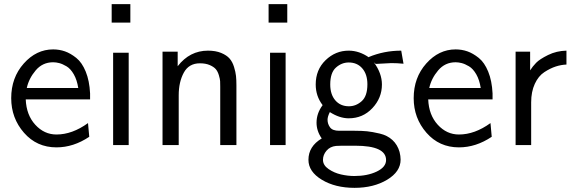

<svg xmlns="http://www.w3.org/2000/svg" viewBox="-20 -699 2765 925"><path d="M34 -226Q34 -325 94.5 -393Q155 -461 236 -461Q266 -461 293 -451.5Q320 -442 347.5 -420Q375 -398 393 -354Q411 -310 414 -249V-220H104Q107 -145 150 -98Q193 -51 252 -51Q328 -51 404 -106L410 -40Q334 11 252 11Q157 11 95.5 -59.5Q34 -130 34 -226ZM109 -275H357Q351 -314 335.5 -341Q320 -368 300.5 -379.5Q281 -391 265.5 -395Q250 -399 236 -399Q185 -399 152 -360Q119 -321 109 -275Z M525 0V-445H600V0ZM518 -590V-679H608V-590Z M763 0V-450H836V-380Q894 -455 982 -455Q1019 -455 1045.5 -444Q1072 -433 1086 -417Q1100 -401 1107.5 -376.5Q1115 -352 1117 -333Q1119 -314 1119 -288V0H1041V-281Q1041 -298 1040.5 -308Q1040 -318 1034.5 -336.5Q1029 -355 1019.5 -366Q1010 -377 990.5 -385.5Q971 -394 943 -394Q890 -394 865.5 -349Q841 -304 841 -240V0Z M1281 0V-445H1356V0ZM1274 -590V-679H1364V-590Z M1466 71Q1466 6 1530 -32Q1505 -68 1505 -108Q1505 -153 1534 -192V-193Q1501 -236 1501 -292Q1501 -363 1548.5 -409Q1596 -455 1660 -455Q1711 -455 1758 -422L1756 -424Q1830 -455 1913 -455L1924 -392Q1894 -395 1865 -395Q1862 -395 1790 -391L1781 -399Q1820 -346 1820 -292Q1820 -227 1774 -178Q1728 -129 1660 -129Q1616 -129 1569 -159Q1558 -137 1558 -122Q1558 -102 1570 -85.5Q1582 -69 1614 -69H1689Q1724 -69 1748.5 -66.5Q1773 -64 1809.5 -55.5Q1846 -47 1870.5 -24.5Q1895 -2 1905 33Q1910 53 1910 70Q1910 128 1845 167Q1780 206 1688 206Q1595 206 1530.5 167Q1466 128 1466 71ZM1536 71Q1536 97 1563 115.5Q1590 134 1623 141.5Q1656 149 1687 149Q1750 149 1795 127.5Q1840 106 1840 72Q1840 3 1691 3H1628L1599 4Q1570 7 1553 27Q1536 47 1536 71ZM1571 -292Q1571 -244 1595.5 -215.5Q1620 -187 1661 -187Q1695 -187 1722.5 -211.5Q1750 -236 1750 -293Q1750 -341 1725.5 -369.5Q1701 -398 1660 -398Q1626 -398 1598.5 -373.5Q1571 -349 1571 -292Z M1973 -226Q1973 -325 2033.5 -393Q2094 -461 2175 -461Q2205 -461 2232 -451.5Q2259 -442 2286.5 -420Q2314 -398 2332 -354Q2350 -310 2353 -249V-220H2043Q2046 -145 2089 -98Q2132 -51 2191 -51Q2267 -51 2343 -106L2349 -40Q2273 11 2191 11Q2096 11 2034.5 -59.5Q1973 -130 1973 -226ZM2048 -275H2296Q2290 -314 2274.5 -341Q2259 -368 2239.5 -379.5Q2220 -391 2204.5 -395Q2189 -399 2175 -399Q2124 -399 2091 -360Q2058 -321 2048 -275Z M2464 0V-450H2534V-360Q2546 -379 2563 -396.5Q2580 -414 2620.5 -434Q2661 -454 2709 -455V-388Q2683 -387 2657 -378.5Q2631 -370 2602.5 -351.5Q2574 -333 2556.5 -295Q2539 -257 2539 -206V0Z"/></svg>

Font: CMU Sans Serif
Style: Medium
Weight: 500
Version: Version 0.7.0